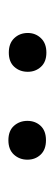

<svg xmlns="http://www.w3.org/2000/svg" viewBox="146 -908 132 464"><g transform="rotate(-90 212.0 -676.0)"><path d="M58.1 -675.8Q58.1 -694.8 70.3 -708.3Q82.5 -721.7 105 -721.7Q127.9 -721.7 139.9 -708.3Q151.9 -694.8 151.9 -675.8Q151.9 -656.7 139.9 -643.8Q127.9 -630.9 105 -630.9Q82.5 -630.9 70.3 -643.8Q58.1 -656.7 58.1 -675.8ZM270.5 -674.8Q270.5 -694.3 282.5 -707.5Q294.4 -720.7 316.9 -720.7Q339.4 -720.7 351.8 -707.5Q364.3 -694.3 364.3 -674.8Q364.3 -656.2 351.8 -643.1Q339.4 -629.9 316.9 -629.9Q294.4 -629.9 282.5 -643.1Q270.5 -656.2 270.5 -674.8Z"/></g></svg>

Font: Vazirmatn UI Light
Style: Regular
Weight: 300
Designer: Saber Rastikerdar
Foundry: Saber Rastikerdar
Version: Version 33.003